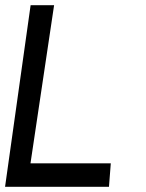

<svg xmlns="http://www.w3.org/2000/svg" viewBox="-30 -720 561 740"><path d="M-10.5 0 88 -700H178.5L87.5 -90.5H397L390 0Z"/></svg>

Font: Urbanist Medium
Style: Italic
Weight: 500
Italic angle: -8°
Designer: Corey Hu
Foundry: Corey Hu
Version: Version 1.330; ttfautohint (v1.8.4.7-5d5b)